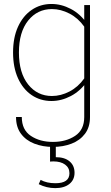

<svg xmlns="http://www.w3.org/2000/svg" viewBox="-20 -509 562 976"><path d="M249 237.8Q301.3 237.8 344 221.2Q386.7 204.6 412.1 170.9Q437.5 137.2 437.5 85.9V-483.4H408.2V85.9Q408.2 150.9 361.8 181.6Q315.4 212.4 249 212.4Q182.6 212.4 136.7 181.6Q90.8 150.9 90.8 85.9H61.5Q61.5 137.2 86.7 170.9Q111.8 204.6 154.5 221.2Q197.3 237.8 249 237.8ZM46.4 -242.2Q46.4 -166.5 71.5 -111.1Q96.7 -55.7 140.9 -25.6Q185.1 4.4 241.7 4.4Q292 4.4 340.1 -20.8Q388.2 -45.9 423.8 -96.2L408.2 -110.4Q377.4 -66.9 333.3 -43.9Q289.1 -21 244.1 -21Q169.9 -21 123 -79.8Q76.2 -138.7 76.2 -242.2Q76.2 -345.7 123 -404.3Q169.9 -462.9 244.1 -462.9Q289.1 -462.9 333.3 -439.9Q377.4 -417 408.2 -373.5L423.8 -387.7Q388.2 -438.5 340.1 -463.6Q292 -488.8 241.7 -488.8Q185.1 -488.8 140.9 -458.5Q96.7 -428.2 71.5 -373Q46.4 -317.9 46.4 -242.2ZM358.9 369.1Q358.9 332.5 333.7 311.3Q308.6 290 263.7 290V232.4H234.4V312.5Q238.8 312 243.2 311.8Q247.6 311.5 251.5 311.5Q288.6 311.5 310.8 327.6Q333 343.8 333 371.6Q333 422.4 261.7 422.4Q216.8 422.4 186.5 405.3L176.8 427.2Q216.8 447.3 260.7 447.3Q306.2 447.3 332.5 426.3Q358.9 405.3 358.9 369.1Z"/></svg>

Font: Estedad-FD-VF Thin
Style: Regular
Weight: 100
Designer: Amin Abedi
Version: Version 5.0